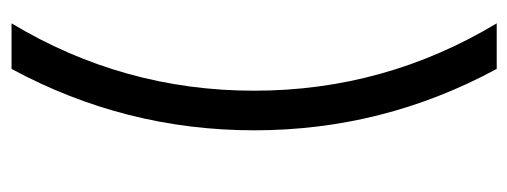

<svg xmlns="http://www.w3.org/2000/svg" viewBox="-306 -542 919 348"><g transform="rotate(-90 154.0 -368.5)"><path d="M285.2 71.8H202.6Q91.3 -133.8 91.3 -367.7Q91.3 -601.6 202.6 -807.6H285.2Q163.1 -604.5 163.1 -367.9Q163.1 -131.3 285.2 71.8Z"/></g></svg>

Font: Basically A Sans Serif
Style: Regular
Weight: 400
Designer: Hyung-Suk Kim
Foundry: Mental Design
Version: 1.000